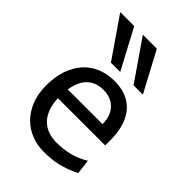

<svg xmlns="http://www.w3.org/2000/svg" viewBox="-230 -882 996 996"><g transform="rotate(45 267.5 -384.5)"><path d="M136.7 -236.8Q138.2 -193.8 150.1 -162.1Q162.1 -130.4 182.9 -109.6Q203.6 -88.9 231.7 -78.6Q259.8 -68.4 293 -68.4Q340.3 -68.4 385.7 -79.1Q431.2 -89.8 476.1 -117.2L485.8 -36.6Q460 -23.4 435.1 -14.2Q410.2 -4.9 385.3 1Q360.4 6.8 334.7 9.5Q309.1 12.2 280.8 12.2Q233.9 12.2 191.4 -4.2Q148.9 -20.5 116.7 -52.5Q84.5 -84.5 65.4 -131.8Q46.4 -179.2 46.4 -241.7Q46.4 -302.2 62.7 -351.3Q79.1 -400.4 109.4 -435.3Q139.6 -470.2 183.1 -489Q226.6 -507.8 280.8 -507.8Q320.8 -507.8 351.6 -498.3Q382.3 -488.8 404.8 -471.9Q427.2 -455.1 442.4 -432.6Q457.5 -410.2 466.6 -384.3Q475.6 -358.4 479.5 -330.3Q483.4 -302.2 483.4 -274.9V-255.9Q483.4 -243.7 482.9 -236.8ZM273.4 -434.6Q219.7 -434.6 185.5 -403.1Q151.4 -371.6 140.6 -305.2H395.5Q395.5 -336.4 386.5 -360.6Q377.4 -384.8 361.1 -401.4Q344.7 -418 322.3 -426.3Q299.8 -434.6 273.4 -434.6ZM317.9 -781.2 435.1 -561.5H366.7L215.3 -781.2ZM151.9 -781.2 269 -561.5H200.7L49.3 -781.2Z"/></g></svg>

Font: Andika FrenchTight
Style: Regular
Weight: 400
Designer: Victor Gaultney, Annie Olsen, Julie Remington, Don Collingsworth, Eric Hays, Becca Hirsbrunner
Foundry: SIL International
Version: Version 5.000 ; Dig1 Dig4Opn Dig7 LnSpcTght